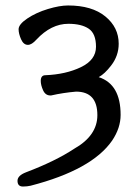

<svg xmlns="http://www.w3.org/2000/svg" viewBox="-20 -513 496 702"><path d="M64 169Q44 169 44 148Q44 129 75 117Q183 76 251 31Q336 -17 336 -92Q336 -178 258 -178Q211 -174 167 -164H164Q146 -164 137.5 -183Q129 -202 129 -217Q129 -238 146 -238Q221 -241 276 -267.5Q331 -294 331 -342Q331 -390 304.5 -408Q278 -426 230 -426Q167 -426 113 -368Q96 -349 82 -349Q66 -349 57 -369.5Q48 -390 48 -406Q48 -424 80 -445.5Q112 -467 155 -480Q198 -493 229 -493Q316 -493 365 -453Q414 -413 414 -353Q414 -309 386 -273Q363 -243 341 -231Q421 -205 421 -93Q421 -45 390 1Q316 108 92 166Q79 169 64 169Z"/></svg>

Font: LXGW WenKai Medium
Style: Regular
Weight: 500
Designer: LXGW / Fontworks Inc.
Foundry: LXGW / Fontworks Inc.
Version: Version 1.501; October 10, 2024